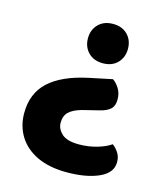

<svg xmlns="http://www.w3.org/2000/svg" viewBox="-100 -560 689 802"><g transform="rotate(15 244.5 -158.5)"><path d="M249 -238.8 349.3 -259.8Q364.4 -250 377.1 -229.9Q389.8 -209.8 389.8 -182.4Q389.8 -155.4 375.4 -141.5Q360.9 -127.6 331.8 -120.3L256 -101.5Q220.4 -91.4 202.7 -74.6Q185.1 -57.8 185.1 -27.4Q185.1 -1.4 207.4 19.4Q229.8 40.2 281.5 40.2Q322.2 40.2 359.3 29.5Q396.4 18.8 418.9 2.8Q434.4 14.6 445 31.3Q455.6 48 455.6 70.9Q455.6 117.4 401.1 141.7Q346.6 166 262.5 166Q187.4 166 134.7 141.2Q82.1 116.4 54.8 72.4Q27.6 28.4 27.6 -27.1Q27.6 -113.4 83.4 -164.4Q139.2 -215.4 249 -238.8ZM377 -398.1Q377 -361.2 353.7 -337.1Q330.3 -313 290.6 -313Q251 -313 227.5 -337.1Q204 -361.2 204 -398.1Q204 -435 227.5 -459Q251 -483 290.6 -483Q330.3 -483 353.7 -459Q377 -435 377 -398.1Z"/></g></svg>

Font: Baloo Bhaijaan 2
Style: Regular
Weight: 400
Designer: Sanskriti Dholi, Noopur Datye and Ek Type
Foundry: Ek Type
Version: Version 1.701